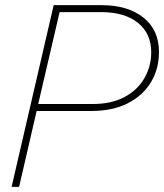

<svg xmlns="http://www.w3.org/2000/svg" viewBox="-20 -724 636 744"><path d="M25 0 188 -704H374Q475 -704 535.5 -656Q596 -608 596 -523Q596 -457 565 -405.5Q534 -354 475.5 -324Q417 -294 334 -294H122L54 0ZM373 -677H211L128 -321H339Q412 -321 462.5 -348Q513 -375 539.5 -421Q566 -467 566 -522Q566 -594 514.5 -635.5Q463 -677 373 -677Z"/></svg>

Font: Prodigy Sans ExtraLight
Style: Italic
Weight: 200
Italic angle: -13°
Designer: Wei Huang
Foundry: Wei Huang
Version: Version 1.003; ttfautohint (v1.8.3)